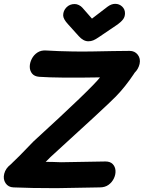

<svg xmlns="http://www.w3.org/2000/svg" viewBox="-43 -980 749 1000"><path d="M250 0Q440 -4 477 -4Q504 -4 522.5 -17.5Q541 -31 550.5 -51.5Q560 -72 558.5 -92Q557 -112 544 -125.5Q531 -139 506 -139Q467 -139 275 -135Q228 -137 195 -137L220 -162Q510 -426 560 -477Q609 -527 655 -596Q656 -598 657 -599.5Q658 -601 659 -602Q678 -621 684 -647Q690 -675 674.5 -695Q659 -715 632 -715Q596 -715 544.5 -714Q493 -713 437.5 -712Q382 -711 334 -712Q263 -713 198 -717Q171 -719 152 -706.5Q133 -694 122.5 -673.5Q112 -653 112 -632.5Q112 -612 124 -597Q136 -582 161 -580Q260 -573 478 -577Q435 -521 131 -243Q47 -155 12 -123Q-14 -103 -21 -75Q-28 -47 -14 -26Q0 -5 27 -4Q114 0 250 0ZM417 -765Q431 -765 443 -770Q455 -775 471 -786L570 -853Q589 -867 598.5 -880Q608 -893 608 -911Q608 -932 593 -946Q578 -960 557 -960Q537 -960 517 -945L436 -883L386 -940Q379 -948 368 -953.5Q357 -959 346 -959Q320 -959 303 -941.5Q286 -924 286 -900Q286 -881 312 -853L367 -792Q391 -765 417 -765Z"/></svg>

Font: Balsamiq Sans
Style: Bold Italic
Weight: 700
Italic angle: -12°
Designer: Michael Angeles
Foundry: Balsamiq SRL
Version: Version 1.020; ttfautohint (v1.8.4.7-5d5b);gftools[0.9.26]